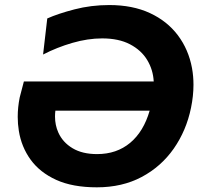

<svg xmlns="http://www.w3.org/2000/svg" viewBox="-20 -748 820 780"><path d="M373.5 13Q275 13 208.5 -17.2Q142 -47.5 104.5 -99.2Q67 -151 56.5 -216.5Q52 -244.5 52 -273.5Q52 -312 60 -352L77 -417H604.5Q602 -464.5 578 -504.2Q554 -544 508.2 -568Q462.5 -592 395 -592Q337 -592 274 -573.8Q211 -555.5 155 -526.5L172 -673Q215.5 -692.5 282.8 -710Q350 -727.5 424 -727.5Q518.5 -727.5 588.8 -695Q659 -662.5 702.5 -604.8Q746 -547 760 -471.5Q766 -438.5 766 -403.5Q766 -358.5 756 -310Q737 -217.5 685.8 -144.2Q634.5 -71 555.5 -29Q476.5 13 373.5 13ZM374.5 -122Q454 -122 508.8 -167.8Q563.5 -213.5 588 -298.5H205Q203.5 -286.5 203.5 -274.5Q203.5 -239.5 217 -209.5Q235 -169.5 274.8 -145.8Q314.5 -122 374.5 -122Z"/></svg>

Font: Heraclito
Style: Bold Italic
Weight: 700
Italic angle: -12°
Designer: Kostas Bartsokas (font) & Cristiano Sobral (main changes)
Foundry: Kostas Bartsokas (font) & Cristiano Sobral (main changes)
Version: Version 1.00;July 8, 2020;FontCreator 13.0.0.2655 64-bit